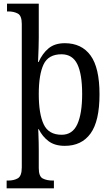

<svg xmlns="http://www.w3.org/2000/svg" viewBox="-20 -780 609 1040"><path d="M16 240V198H24Q56 198 77 185.5Q98 173 98 126V-650Q98 -695 76.5 -706.5Q55 -718 26 -718H18V-760H190V-574Q190 -551 189 -521Q188 -491 187 -468Q186 -445 186 -444H189Q210 -491 243.5 -518.5Q277 -546 331 -546Q422 -546 470.5 -479.5Q519 -413 519 -269Q519 -124 470.5 -57Q422 10 331 10Q277 10 243.5 -15Q210 -40 190 -80H187Q187 -79 188 -57.5Q189 -36 189.5 -9.5Q190 17 190 34V131Q190 176 212 187Q234 198 265 198H272V240ZM314 -50Q373 -50 399 -107.5Q425 -165 425 -271Q425 -378 399 -432Q373 -486 313 -486Q242 -486 216 -431Q190 -376 190 -270Q190 -164 216.5 -107Q243 -50 314 -50Z"/></svg>

Font: Noto Serif Myanmar SemCond
Style: Regular
Weight: 400
Width: 4
Designer: Ben Mitchell and the Monotype Design Team
Foundry: Monotype Imaging Inc.
Version: Version 2.106; ttfautohint (v1.8.4.7-5d5b)